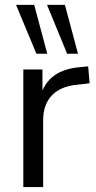

<svg xmlns="http://www.w3.org/2000/svg" viewBox="-20 -758 391 778"><path d="M74.5 0H154.9V-271.6C154.9 -355.9 203.9 -406.9 293.1 -414.7L343.1 -420.6L337.3 -489.2L308.8 -486.3C217.6 -479.4 163.7 -441.2 142.2 -363.7H152V-476.5H74.5ZM252 -540.2H296.1L243.1 -738.2H170.6ZM127.5 -540.2H171.6L118.6 -738.2H45.1Z"/></svg>

Font: LL Pando Sans
Style: Regular
Weight: 400
Designer: Joshua Smith
Foundry: Joshua Smith
Version: Version 1.000;Glyphs 3.2.1 (3258)